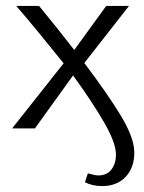

<svg xmlns="http://www.w3.org/2000/svg" viewBox="-20 -434 486 649"><path d="M267 182 277 152Q302 159 312 159Q342 159 357 138.5Q372 118 372 89Q372 50 333.5 -17.5Q295 -85 227 -179L98 0H21L195 -220Q107 -330 35 -414H112Q173 -340 231 -265L339 -414H416L265 -221Q346 -114 390 -40.5Q434 33 434 82Q434 133 404.5 164Q375 195 325 195Q293 195 267 182Z"/></svg>

Font: QiushuiShotai Bright
Style: Regular
Weight: 400
Designer: Christian Thalmann (Catharsis Fonts)
Version: Version 1.250;